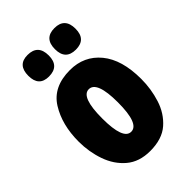

<svg xmlns="http://www.w3.org/2000/svg" viewBox="-229 -860 964 964"><g transform="rotate(-45 253.0 -378.5)"><path d="M346 -614Q419 -614 419 -690Q419 -767 346 -767Q273 -767 273 -690Q273 -614 346 -614ZM155 -614Q229 -614 229 -690Q229 -767 155 -767Q84 -767 84 -690Q84 -614 155 -614ZM252 -563Q133 -563 81 -480Q29 -397 29 -278Q29 -205 52 -139Q75 -73 124 -31.5Q173 10 250 10Q335 10 383.5 -32.5Q432 -75 453 -141Q474 -207 474 -278Q474 -415 413 -489Q352 -563 252 -563ZM251 -428Q308 -428 308 -278Q308 -126 251 -126Q195 -126 195 -276Q195 -428 251 -428Z"/></g></svg>

Font: Noto Sans Display Condensed Black
Style: Regular
Weight: 900
Width: 3
Designer: Monotype Design team
Foundry: Monotype Imaging Inc.
Version: 1.000